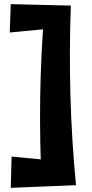

<svg xmlns="http://www.w3.org/2000/svg" viewBox="-20 -793 446 927"><path d="M322 -766Q314 -549 320 -332.5Q326 -116 347 101L182 107Q171 -107 174 -320.5Q177 -534 195 -748ZM32 -773 322 -766 318 -664 27 -636ZM36 -37 308 -11 347 101 32 114Z"/></svg>

Font: Marhey Light SemiBold
Style: Regular
Weight: 600
Version: Version 1.000